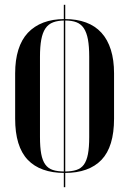

<svg xmlns="http://www.w3.org/2000/svg" viewBox="-20 -750 538 801"><path d="M246.2 31H252.2V-730H246.2ZM43.2 -255Q43.2 -138.8 95.5 -83.6Q147.8 -28.5 249.8 -28.5Q351.2 -28.5 403.5 -83.2Q455.8 -138 455.8 -255V-444Q455.8 -499.8 442.5 -542.2Q429.2 -584.8 403.2 -613.4Q377.2 -642 338.8 -656.2Q300.2 -670.5 250.5 -670.5Q199.8 -670.5 161.1 -655.9Q122.5 -641.2 96.1 -613Q69.8 -584.8 56.5 -542.2Q43.2 -499.8 43.2 -444ZM146.8 -513.2Q146.8 -555.2 152.1 -584.4Q157.5 -613.5 169.5 -631.4Q181.5 -649.2 201.8 -656.9Q222 -664.5 251.2 -664.5Q280.2 -664.5 299.2 -657Q318.2 -649.5 329.9 -631.9Q341.5 -614.2 346.9 -585.2Q352.2 -556.2 352.2 -513.2V-178.2Q352.2 -135.2 346.9 -107.2Q341.5 -79.2 329.9 -63.2Q318.2 -47.2 298.4 -40.9Q278.5 -34.5 250 -34.5Q220 -34.5 200.5 -40.9Q181 -47.2 169.1 -63.6Q157.2 -80 152 -107.9Q146.8 -135.8 146.8 -178.2Z"/></svg>

Font: Moniqa Black
Style: Regular
Weight: 900
Designer: Rajesh Rajput
Foundry: Rajesh Rajput
Version: Version 1.000